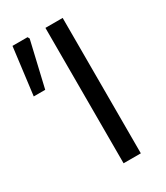

<svg xmlns="http://www.w3.org/2000/svg" viewBox="-181 -733 696 806"><g transform="rotate(-30 167.0 -330.0)"><path d="M173.7 0V-656.3H257.3V0ZM-12.6 -431.6 16.2 -660H89.2L94.2 -650.8L43 -431.6Z"/></g></svg>

Font: Source Sans 3 VF
Style: Regular
Weight: 200
Designer: Paul D. Hunt
Foundry: Adobe
Version: Version 3.046;hotconv 1.0.118;makeotfexe 2.5.65603